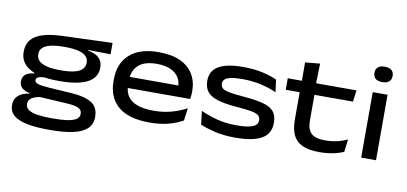

<svg xmlns="http://www.w3.org/2000/svg" viewBox="-77 -931 2929 1383"><g transform="rotate(10 1387.0 -240.0)"><path d="M343.5 -165.5Q201 -165.5 129.5 -207.5Q58 -249.5 58 -326.5V-330.5Q58 -383.5 86 -417.5Q114 -451.5 170.8 -469Q227.5 -486.5 312.5 -489.5L677.5 -502.5V-419.5L514.5 -422.5V-417.5Q551 -411 574.5 -397Q598 -383 609.5 -362Q621 -341 621 -314V-310.5Q621 -238 552.2 -201.8Q483.5 -165.5 343.5 -165.5ZM339 108H348Q408 108 451 102Q494 96 517 81.5Q540 67 540 42V40Q540 12.5 514.5 0Q489 -12.5 433 -16L222 -28.5L259 -32Q227.5 -29 202.2 -21.5Q177 -14 162 0Q147 14 147 37V38Q147 64.5 170 79.8Q193 95 236 101.5Q279 108 339 108ZM331 193Q241.5 193 176.5 180.8Q111.5 168.5 76.8 140Q42 111.5 42 62.5V61Q42 31 56.5 10.2Q71 -10.5 95.5 -22.8Q120 -35 150.5 -38.5V-43.5Q115.5 -49.5 95.5 -67.5Q75.5 -85.5 75.5 -115V-115.5Q75.5 -137 84.5 -152.2Q93.5 -167.5 112.5 -176.5Q131.5 -185.5 161 -188V-203L294 -172L247.5 -173.5Q209 -172.5 193 -165Q177 -157.5 177 -143V-142.5Q177 -126 199.8 -118Q222.5 -110 280.5 -106L448 -95Q549.5 -88.5 598 -56.8Q646.5 -25 646.5 44V45.5Q646.5 100.5 609.8 133Q573 165.5 506 179.2Q439 193 347 193ZM341.5 -243.5Q405 -243.5 443.8 -253.2Q482.5 -263 500.5 -282Q518.5 -301 518.5 -327.5V-332Q518.5 -357.5 500.8 -376Q483 -394.5 444.8 -404.5Q406.5 -414.5 345.5 -414.5H341Q278.5 -414.5 239.5 -404.8Q200.5 -395 182.5 -377Q164.5 -359 164.5 -333V-328.5Q164.5 -302.5 182.5 -283.2Q200.5 -264 239.5 -253.8Q278.5 -243.5 341.5 -243.5Z M1038 16Q885 16 808.5 -49Q732 -114 732 -234V-245.5Q732 -363.5 805.5 -429.2Q879 -495 1017.5 -495Q1112.5 -495 1175.8 -465.8Q1239 -436.5 1271 -383.5Q1303 -330.5 1303 -259.5V-256.5Q1303 -242.5 1301.5 -228Q1300 -213.5 1297.5 -202H1195.5Q1197.5 -215.5 1198.2 -232Q1199 -248.5 1199 -263.5Q1199 -309.5 1178.8 -342Q1158.5 -374.5 1118 -392Q1077.5 -409.5 1017.5 -409.5Q929 -409.5 884.8 -369.5Q840.5 -329.5 840.5 -260V-252V-240.5V-222Q840.5 -190 851.5 -162.8Q862.5 -135.5 887.2 -115.2Q912 -95 953.2 -84Q994.5 -73 1055 -73Q1121.5 -73 1180.8 -89Q1240 -105 1293 -133L1281 -42Q1234.5 -15 1174.2 0.5Q1114 16 1038 16ZM781.5 -202V-283H1277V-202Z M1667 16Q1579.5 16 1515.5 0.5Q1451.5 -15 1408 -33.5L1396 -132.5Q1447.5 -108.5 1513 -90.8Q1578.5 -73 1661.5 -73Q1737.5 -73 1775.8 -88Q1814 -103 1814 -137Q1814 -160 1797.8 -172.8Q1781.5 -185.5 1743.2 -192.2Q1705 -199 1638 -204Q1546 -211 1493.2 -228.5Q1440.5 -246 1418.5 -276.5Q1396.5 -307 1396.5 -353V-354Q1396.5 -425.5 1455.5 -460.5Q1514.5 -495.5 1634 -495.5Q1717.5 -495.5 1780 -480.8Q1842.5 -466 1883 -447L1895 -356.5Q1847 -378.5 1783.8 -393.5Q1720.5 -408.5 1643 -408.5Q1590.5 -408.5 1560 -401.8Q1529.5 -395 1516.5 -382.5Q1503.5 -370 1503.5 -352Q1503.5 -331 1516.5 -318.5Q1529.5 -306 1565.5 -298.8Q1601.5 -291.5 1670 -286Q1762.5 -278.5 1817.8 -263.8Q1873 -249 1897.5 -219.2Q1922 -189.5 1922 -137Q1922 -57 1858 -20.5Q1794 16 1667 16Z M2280.5 13.5Q2201 13.5 2154.2 -8.5Q2107.5 -30.5 2087 -75Q2066.5 -119.5 2066.5 -186V-419H2174.5V-197.5Q2174.5 -136 2204 -106.5Q2233.5 -77 2306.5 -77Q2350.5 -77 2392 -86.2Q2433.5 -95.5 2468.5 -112.5L2457.5 -20Q2423 -4.5 2377.8 4.5Q2332.5 13.5 2280.5 13.5ZM1964.5 -387V-471H2467.5L2456 -387ZM2068 -461 2067.5 -605 2175.5 -615.5 2171.5 -461Z M2584.5 0V-479H2693V0ZM2638.5 -562Q2605 -562 2588.8 -576.8Q2572.5 -591.5 2572.5 -617.5V-619.5Q2572.5 -645 2588.8 -659.8Q2605 -674.5 2638.5 -674.5Q2672.5 -674.5 2689 -659.8Q2705.5 -645 2705.5 -619.5V-617.5Q2705.5 -591.5 2689 -576.8Q2672.5 -562 2638.5 -562Z"/></g></svg>

Font: Anek Latin Expanded Medium
Style: Regular
Weight: 500
Width: 7
Designer: Yesha Goshar
Foundry: Ek Type
Version: Version 1.003